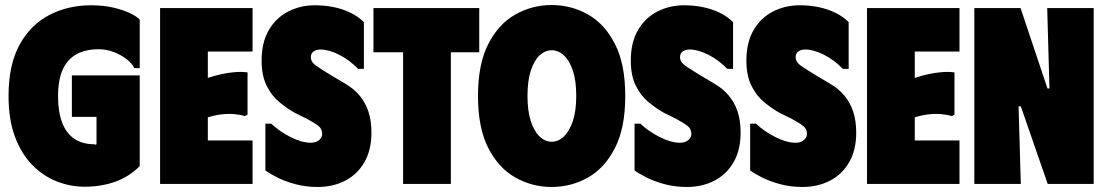

<svg xmlns="http://www.w3.org/2000/svg" viewBox="-20 -732 4410 764"><path d="M14 -350Q14 -475 58.5 -555Q103 -635 177.5 -673Q252 -711 342 -711Q391 -711 430 -702Q469 -693 496.5 -680Q524 -667 536 -654V-461H514Q506 -479 484.5 -496Q463 -513 434 -524.5Q405 -536 372 -536Q320 -536 284 -516Q248 -496 229.5 -455Q211 -414 211 -349Q211 -288 227 -245Q243 -202 275.5 -180Q308 -158 355 -158L358 -157Q360 -155 364 -158V-267H266V-432H536V-71Q493 -28 437.5 -8.5Q382 11 317 11Q259 11 205 -10.5Q151 -32 108 -76Q65 -120 39.5 -188Q14 -256 14 -350Z M985 -700V-527H807V-422Q834 -431 861.5 -437Q889 -443 915.5 -445Q942 -447 965 -444V-276L954 -270Q935 -276 911.5 -278Q888 -280 862 -277Q836 -274 807 -265V-173H985V0H617V-700Z M1458 -204Q1458 -135 1430 -86.5Q1402 -38 1353.5 -13Q1305 12 1244 12Q1196 12 1154 0.5Q1112 -11 1081 -27Q1050 -43 1036 -54V-240H1059Q1092 -209 1136.5 -186.5Q1181 -164 1216 -164Q1231 -164 1241 -169Q1251 -174 1256.5 -182Q1262 -190 1262 -199Q1262 -219 1247.5 -230.5Q1233 -242 1200 -260L1153 -283Q1121 -301 1090.5 -326.5Q1060 -352 1040.5 -392Q1021 -432 1021 -491Q1021 -563 1049.5 -612Q1078 -661 1126.5 -686Q1175 -711 1233 -711Q1273 -711 1309 -703.5Q1345 -696 1375.5 -681Q1406 -666 1428 -644V-458H1405Q1370 -494 1329 -514.5Q1288 -535 1255 -535Q1239 -535 1228 -527.5Q1217 -520 1217 -504Q1217 -485 1238.5 -470Q1260 -455 1300 -431L1354 -399Q1388 -379 1411 -351.5Q1434 -324 1446 -288Q1458 -252 1458 -204Z M1887 -700V-524H1774V0H1584V-524H1466V-700Z M1882 -350Q1882 -477 1923 -557Q1964 -637 2031 -674.5Q2098 -712 2175 -712Q2253 -712 2319.5 -674.5Q2386 -637 2427 -557Q2468 -477 2468 -350Q2468 -223 2427 -143Q2386 -63 2319.5 -25.5Q2253 12 2175 12Q2098 12 2031 -25.5Q1964 -63 1923 -143Q1882 -223 1882 -350ZM2079 -350Q2079 -291 2092 -250.5Q2105 -210 2127 -189Q2149 -168 2175 -168Q2202 -168 2224 -189Q2246 -210 2259.5 -250.5Q2273 -291 2273 -350Q2273 -411 2259.5 -451Q2246 -491 2224 -511.5Q2202 -532 2175 -532Q2149 -532 2127 -511.5Q2105 -491 2092 -450.5Q2079 -410 2079 -350Z M2927 -204Q2927 -135 2899 -86.5Q2871 -38 2822.5 -13Q2774 12 2713 12Q2665 12 2623 0.5Q2581 -11 2550 -27Q2519 -43 2505 -54V-240H2528Q2561 -209 2605.5 -186.5Q2650 -164 2685 -164Q2700 -164 2710 -169Q2720 -174 2725.5 -182Q2731 -190 2731 -199Q2731 -219 2716.5 -230.5Q2702 -242 2669 -260L2622 -283Q2590 -301 2559.5 -326.5Q2529 -352 2509.5 -392Q2490 -432 2490 -491Q2490 -563 2518.5 -612Q2547 -661 2595.5 -686Q2644 -711 2702 -711Q2742 -711 2778 -703.5Q2814 -696 2844.5 -681Q2875 -666 2897 -644V-458H2874Q2839 -494 2798 -514.5Q2757 -535 2724 -535Q2708 -535 2697 -527.5Q2686 -520 2686 -504Q2686 -485 2707.5 -470Q2729 -455 2769 -431L2823 -399Q2857 -379 2880 -351.5Q2903 -324 2915 -288Q2927 -252 2927 -204Z M3387 -204Q3387 -135 3359 -86.5Q3331 -38 3282.5 -13Q3234 12 3173 12Q3125 12 3083 0.5Q3041 -11 3010 -27Q2979 -43 2965 -54V-240H2988Q3021 -209 3065.5 -186.5Q3110 -164 3145 -164Q3160 -164 3170 -169Q3180 -174 3185.5 -182Q3191 -190 3191 -199Q3191 -219 3176.5 -230.5Q3162 -242 3129 -260L3082 -283Q3050 -301 3019.5 -326.5Q2989 -352 2969.5 -392Q2950 -432 2950 -491Q2950 -563 2978.5 -612Q3007 -661 3055.5 -686Q3104 -711 3162 -711Q3202 -711 3238 -703.5Q3274 -696 3304.5 -681Q3335 -666 3357 -644V-458H3334Q3299 -494 3258 -514.5Q3217 -535 3184 -535Q3168 -535 3157 -527.5Q3146 -520 3146 -504Q3146 -485 3167.5 -470Q3189 -455 3229 -431L3283 -399Q3317 -379 3340 -351.5Q3363 -324 3375 -288Q3387 -252 3387 -204Z M3798 -700V-527H3620V-422Q3647 -431 3674.5 -437Q3702 -443 3728.5 -445Q3755 -447 3778 -444V-276L3767 -270Q3748 -276 3724.5 -278Q3701 -280 3675 -277Q3649 -274 3620 -265V-173H3798V0H3430V-700Z M4147 -700H4332V0H4149L4042 -309H4033L4042 0H3857V-700H4041L4148 -380H4156Z"/></svg>

Font: Phudu Light Black
Style: Regular
Weight: 900
Version: Version 1.005;gftools[0.9.23]